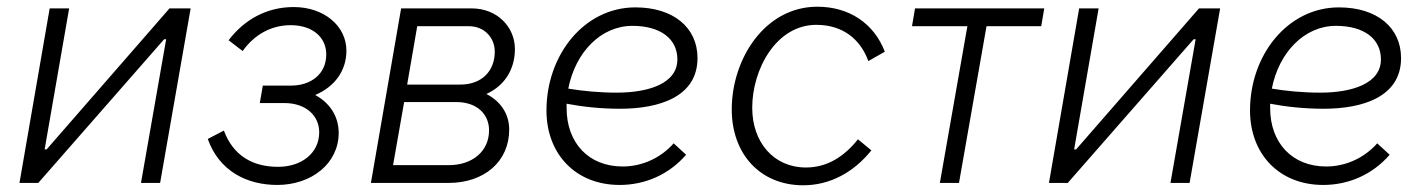

<svg xmlns="http://www.w3.org/2000/svg" viewBox="-20 -545 4244 572"><path d="M38 0H94L469 -428H475L400 0H457L548 -520H485L119 -100H113L186 -520H128Z M806 6C908 6 989 -58 989 -149C989 -196 965 -237 919 -262C978 -287 1012 -335 1012 -394C1012 -468 945 -524 855 -524C775 -524 708 -487 661 -425L703 -393C737 -441 787 -470 846 -470C911 -470 952 -434 952 -383C952 -324 906 -290 847 -290H763L754 -238H827C893 -238 931 -199 931 -151C931 -90 880 -48 808 -48C731 -48 674 -83 647 -156L599 -131C633 -35 716 6 806 6Z M1085 0H1316C1423 0 1497 -64 1497 -159C1497 -205 1472 -243 1429 -265C1484 -290 1514 -339 1514 -399C1514 -464 1462 -520 1385 -520H1175ZM1151 -53 1184 -241H1339C1403 -241 1437 -203 1437 -157C1437 -93 1386 -53 1317 -53ZM1193 -293 1223 -467H1376C1424 -467 1454 -432 1454 -391C1454 -335 1417 -293 1351 -293Z M1826 6C1902 6 1973 -25 2024 -84L1987 -118C1950 -76 1895 -49 1835 -49C1733 -49 1668 -120 1668 -223V-236C1715 -227 1770 -221 1827 -221C1945 -221 2058 -257 2058 -372C2058 -463 1986 -523 1873 -523C1720 -523 1608 -381 1608 -216C1608 -86 1695 6 1826 6ZM1673 -281C1694 -389 1770 -468 1864 -468C1947 -468 1998 -430 1998 -368C1998 -296 1912 -269 1817 -269C1765 -269 1715 -274 1673 -281Z M2373 7C2451 7 2522 -30 2576 -97L2536 -130C2496 -80 2446 -46 2381 -46C2285 -46 2221 -121 2221 -224C2221 -338 2292 -471 2412 -471C2490 -471 2543 -429 2567 -363L2616 -391C2584 -475 2510 -525 2415 -525C2259 -525 2160 -370 2160 -219C2160 -86 2245 7 2373 7Z M2697 -467H2862L2780 0H2837L2919 -467H3082L3091 -520H2706Z M3105 0H3161L3536 -428H3542L3467 0H3524L3615 -520H3552L3186 -100H3180L3253 -520H3195Z M3922 6C3998 6 4069 -25 4120 -84L4083 -118C4046 -76 3991 -49 3931 -49C3829 -49 3764 -120 3764 -223V-236C3811 -227 3866 -221 3923 -221C4041 -221 4154 -257 4154 -372C4154 -463 4082 -523 3969 -523C3816 -523 3704 -381 3704 -216C3704 -86 3791 6 3922 6ZM3769 -281C3790 -389 3866 -468 3960 -468C4043 -468 4094 -430 4094 -368C4094 -296 4008 -269 3913 -269C3861 -269 3811 -274 3769 -281Z"/></svg>

Font: Fixel Text 20240404 Light
Style: Italic
Weight: 300
Width: 4
Italic angle: -10°
Designer: AlfaBravo + MacPaw
Foundry: Kyrylo Tkachov, Marchela Mozhyna, Serhii Makarenko, Maria Weinstein, Zakhar Kryvoshyya
Version: Version 1.211;Glyphs 3.2 (3225)